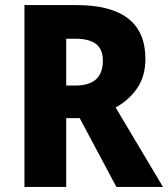

<svg xmlns="http://www.w3.org/2000/svg" viewBox="-20 -734 660 754"><path d="M280 -714Q551 -714 551 -503Q551 -435 519 -388Q487 -341 434 -312L620 0H437L293 -270H240V0H76V-714ZM275 -582H240V-398H276Q384 -398 384 -496Q384 -540 357.5 -561Q331 -582 275 -582Z"/></svg>

Font: Noto Sans Devanagari UI SemiCondensed ExtraBold
Style: Regular
Weight: 800
Width: 4
Designer: Jelle Bosma - Monotype Design Team
Foundry: Monotype Imaging Inc.
Version: Version 2.004; ttfautohint (v1.8.4.7-5d5b)